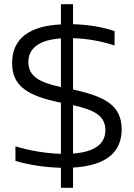

<svg xmlns="http://www.w3.org/2000/svg" viewBox="-20 -795 641 920"><path d="M529 -577V-646C471 -666 402 -677 330 -679V-775H272V-678C121 -671 38 -610 38 -493C38 -381 114 -335 272 -303V-58C199 -60 122 -73 54 -94V-24C120 -4 199 7 272 9V105H330V8C485 -1 563 -63 563 -175C563 -287 488 -332 330 -366V-612C395 -610 463 -599 529 -577ZM116 -498C116 -565 169 -604 272 -611V-378C170 -400 116 -428 116 -498ZM330 -59V-291C433 -268 485 -240 485 -171C485 -105 433 -67 330 -59Z"/></svg>

Font: LT Wave Alt Light
Style: Regular
Weight: 300
Designer: Daniel Lyons
Version: Version 2.5 (Glyphs App)